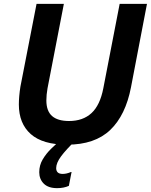

<svg xmlns="http://www.w3.org/2000/svg" viewBox="-20 -740 784 998"><path d="M78 -197Q78 -216 80 -240Q82 -264 86 -289L170 -720H312L227 -281Q224 -264 222.5 -248.5Q221 -233 221 -218Q221 -163 250.5 -137Q280 -111 339 -111Q411 -111 455.5 -152Q500 -193 517 -281L602 -720H744L661 -287Q633 -141 553 -64.5Q473 12 329 12Q202 12 140 -43Q78 -98 78 -197ZM338 226Q325 232 309.5 235Q294 238 277 238Q231 238 207.5 214.5Q184 191 184 155Q184 119 202 88.5Q220 58 246.5 32.5Q273 7 298 -15L373 -10Q323 38 297.5 72.5Q272 107 272 134Q272 148 280 156Q288 164 306 164Q326 164 349 154H352Z"/></svg>

Font: Kufam SemiBold
Style: Italic
Weight: 600
Italic angle: -11°
Designer: Artur Schmal
Foundry: Original Type
Version: Version 1.301; ttfautohint (v1.8.3)